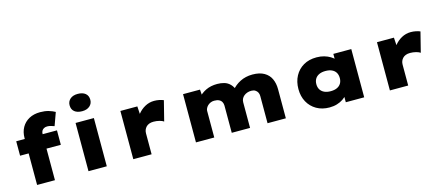

<svg xmlns="http://www.w3.org/2000/svg" viewBox="-54 -1439 4737 2057"><g transform="rotate(-15 2314.5 -410.5)"><path d="M164 0V-520Q164 -587 192.5 -637.5Q221 -688 273 -716.5Q325 -745 396 -745Q449 -745 489.5 -733Q530 -721 560 -704L508 -560Q494 -565 473 -571.5Q452 -578 430 -578Q409 -578 393.5 -569.5Q378 -561 370 -546.5Q362 -532 362 -510V0H264Q228 0 203.5 0Q179 0 164 0ZM69 -350V-510H521V-350ZM734 0V-535H937V0ZM836 -638Q782 -638 751.5 -663Q721 -688 721 -734Q721 -776 751.5 -803Q782 -830 836 -830Q890 -830 920.5 -805Q951 -780 951 -734Q951 -692 920 -665Q889 -638 836 -638Z M1231 0V-535H1419L1431 -342L1375 -351Q1389 -406 1423.5 -450Q1458 -494 1505.5 -520Q1553 -546 1607 -546Q1636 -546 1663 -540.5Q1690 -535 1711 -526L1655 -304Q1639 -316 1607.5 -324Q1576 -332 1543 -332Q1515 -332 1494.5 -324Q1474 -316 1460.5 -301.5Q1447 -287 1440.5 -269.5Q1434 -252 1434 -231V0Z M1926 0V-535H2114L2122 -429L2088 -448Q2107 -471 2130.5 -489Q2154 -507 2181 -520Q2208 -533 2239.5 -539.5Q2271 -546 2307 -546Q2348 -546 2384.5 -535.5Q2421 -525 2449 -496.5Q2477 -468 2495 -417L2453 -420L2462 -434Q2481 -460 2506 -480Q2531 -500 2560.5 -515Q2590 -530 2624.5 -538Q2659 -546 2697 -546Q2776 -546 2826.5 -517Q2877 -488 2900 -438Q2923 -388 2923 -324V0H2720V-302Q2720 -324 2711 -341.5Q2702 -359 2684.5 -370Q2667 -381 2641 -381Q2616 -381 2595 -373.5Q2574 -366 2558.5 -353Q2543 -340 2534.5 -322.5Q2526 -305 2526 -284V0H2323V-302Q2323 -324 2313 -342.5Q2303 -361 2282.5 -371Q2262 -381 2229 -381Q2207 -381 2188 -372.5Q2169 -364 2156 -351Q2143 -338 2136 -323Q2129 -308 2129 -296V0Z M3407 9Q3325 9 3263.5 -26.5Q3202 -62 3168 -124Q3134 -186 3134 -267Q3134 -349 3168 -412Q3202 -475 3263 -510.5Q3324 -546 3408 -546Q3454 -546 3492 -535Q3530 -524 3559.5 -506Q3589 -488 3609.5 -465.5Q3630 -443 3638 -422L3593 -417V-535H3792V0H3588V-142L3631 -130Q3625 -103 3605.5 -78Q3586 -53 3557 -33.5Q3528 -14 3490 -2.5Q3452 9 3407 9ZM3463 -156Q3505 -156 3534 -169.5Q3563 -183 3578 -208Q3593 -233 3593 -267Q3593 -303 3578 -328Q3563 -353 3534 -366.5Q3505 -380 3463 -380Q3422 -380 3393 -366.5Q3364 -353 3348.5 -328Q3333 -303 3333 -267Q3333 -233 3348.5 -208Q3364 -183 3393 -169.5Q3422 -156 3463 -156Z M4077 0V-535H4265L4277 -342L4221 -351Q4235 -406 4269.5 -450Q4304 -494 4351.5 -520Q4399 -546 4453 -546Q4482 -546 4509 -540.5Q4536 -535 4557 -526L4501 -304Q4485 -316 4453.5 -324Q4422 -332 4389 -332Q4361 -332 4340.5 -324Q4320 -316 4306.5 -301.5Q4293 -287 4286.5 -269.5Q4280 -252 4280 -231V0Z"/></g></svg>

Font: Lexend Giga Black
Style: Regular
Weight: 900
Designer: Bonnie Shaver-Troup, Thomas Jockin
Foundry: Lexend
Version: Version 1.007